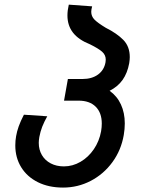

<svg xmlns="http://www.w3.org/2000/svg" viewBox="-20 -808 640 847"><path d="M47.5 -166.5Q47.5 -187.5 51 -207Q54.5 -228 62.5 -250.5Q70.5 -273 85.5 -302L188.5 -295Q174.5 -270 166.2 -248.8Q158 -227.5 153.5 -203.5Q151 -188.5 151 -178Q151 -147.5 164.8 -124Q178.5 -100.5 203.8 -87.2Q229 -74 262 -74Q300.5 -74 335.2 -94.2Q370 -114.5 394 -149.8Q418 -185 426 -229Q429 -247 429 -263Q429 -310.5 402.2 -337.2Q375.5 -364 326.5 -364H262.5L279.5 -459.5H344Q385.5 -459.5 412.5 -479.2Q439.5 -499 445.5 -533.5Q446.5 -541.5 446.5 -545Q446.5 -565.5 430.5 -579.8Q414.5 -594 377 -612.5Q326.5 -632.5 302 -664Q277.5 -695.5 277.5 -740Q277.5 -762 283.5 -787.5L386.5 -780Q382.5 -765.5 382.5 -756Q382.5 -736 396.8 -721.5Q411 -707 446.5 -685.5Q495.5 -661 524 -632Q552.5 -603 552.5 -556Q552.5 -545 550 -529Q542 -485.5 520.8 -455.5Q499.5 -425.5 463.5 -407.5Q496.5 -384 513.5 -347Q530.5 -310 530.5 -263.5Q530.5 -239 526 -212.5Q514.5 -145.5 476 -92.8Q437.5 -40 380.5 -10.2Q323.5 19.5 258 19.5Q195 19.5 147.2 -4.2Q99.5 -28 73.5 -70.2Q47.5 -112.5 47.5 -166.5Z"/></svg>

Font: JuliaMono Medium
Style: Italic
Weight: 500
Italic angle: -9°
Monospace: yes
Designer: cormullion
Foundry: corm
Version: Version 0.054; ttfautohint (v1.8.4)